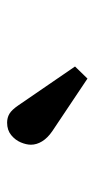

<svg xmlns="http://www.w3.org/2000/svg" viewBox="117 -958 266 540"><g transform="rotate(-90 250.0 -688.0)"><path d="M299 -575 151 -674Q132 -687 122.5 -702.5Q113 -718 113 -734Q113 -747 119.5 -762.5Q126 -778 140 -789.5Q154 -801 175 -801Q189 -801 200 -794.5Q211 -788 224 -769L333 -610Z"/></g></svg>

Font: Literata 18pt
Style: Bold
Weight: 700
Designer: Latin by Veronika Burian and Jose Scaglione. Greek by Irene Vlachou. Cyrillic by Vera Evstafieva.
Foundry: TypeTogether
Version: Version 3.103;gftools[0.9.29]